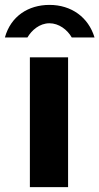

<svg xmlns="http://www.w3.org/2000/svg" viewBox="-57 -764 406 784"><path d="M65 -530V0H221V-530ZM329 -611C304 -694 234 -744 145 -744C59 -744 -13 -698 -37 -611H55C72 -640 104 -669 145 -669C183 -669 218 -643 236 -611Z"/></svg>

Font: Cheyenne Sans
Style: Bold
Weight: 700
Designer: The Public Sans project authors (U.S. Web Design System), Libre Franklin designed by Pablo Impallari and Rodrigo Fuenzal
Foundry: The Cheyenne Sans Project Authors
Version: Version 2.007